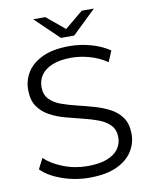

<svg xmlns="http://www.w3.org/2000/svg" viewBox="-96 -951 806 1027"><g transform="rotate(-10 307.5 -437.5)"><path d="M307 6Q229 6 157.5 -19.5Q86 -45 47 -85L76 -142Q113 -106 175.5 -81.5Q238 -57 307 -57Q373 -57 414.5 -73.5Q456 -90 475.5 -118Q495 -146 495 -180Q495 -221 471.5 -246Q448 -271 410 -285.5Q372 -300 326 -311Q280 -322 234 -334.5Q188 -347 149.5 -368Q111 -389 87.5 -423.5Q64 -458 64 -514Q64 -566 91.5 -609.5Q119 -653 176 -679.5Q233 -706 322 -706Q381 -706 439 -689.5Q497 -673 539 -644L514 -585Q469 -615 418.5 -629Q368 -643 321 -643Q258 -643 217 -626Q176 -609 156.5 -580.5Q137 -552 137 -516Q137 -475 160.5 -450Q184 -425 222.5 -411Q261 -397 307 -386Q353 -375 398.5 -362Q444 -349 482.5 -328.5Q521 -308 544.5 -274Q568 -240 568 -185Q568 -134 540 -90.5Q512 -47 454.5 -20.5Q397 6 307 6ZM285 -757 156 -881H222L349 -776H293L420 -881H486L357 -757Z"/></g></svg>

Font: MOST Montserrat
Style: Regular
Weight: 400
Designer: Julieta Ulanovsky
Foundry: Julieta Ulanovsky
Version: Version 8.000;March 11, 2024;FontCreator 15.0.0.2926 64-bit